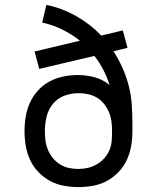

<svg xmlns="http://www.w3.org/2000/svg" viewBox="-20 -755 640 783"><path d="M300 8Q270 8 240 2.5Q210 -3 183.5 -17.5Q157 -32 136 -54Q115 -76 102.5 -103.5Q90 -131 85 -160.5Q80 -190 80 -220Q80 -250 85 -280Q90 -310 102.5 -337Q115 -364 135.5 -386.5Q156 -409 182.5 -423Q209 -437 238.5 -443Q268 -449 298 -449Q333 -449 367 -439.5Q401 -430 427 -408Q417 -440 401.5 -470Q386 -500 365 -527L140 -474L121 -545L306 -589Q272 -616 233 -635Q194 -654 152 -663L169 -735Q233 -722 290.5 -689.5Q348 -657 393 -610L481 -631L500 -560L443 -546Q464 -513 480 -477Q496 -441 505.5 -403Q515 -365 517.5 -326Q520 -287 520 -248V-221Q520 -190 515 -160.5Q510 -131 497.5 -103.5Q485 -76 464 -54Q443 -32 416.5 -17.5Q390 -3 360 2.5Q330 8 300 8ZM300 -66Q320 -66 339 -70.5Q358 -75 375 -85Q392 -95 405.5 -110Q419 -125 426.5 -143Q434 -161 435.5 -181Q437 -201 437 -220Q437 -240 434.5 -259.5Q432 -279 424.5 -297Q417 -315 404.5 -331Q392 -347 375 -357Q358 -367 338.5 -371Q319 -375 300 -375Q270 -375 242 -364.5Q214 -354 195.5 -331Q177 -308 170 -279Q163 -250 163 -221Q163 -201 165.5 -181.5Q168 -162 175.5 -144Q183 -126 195.5 -110.5Q208 -95 225 -84.5Q242 -74 261 -70Q280 -66 300 -66Z"/></svg>

Font: Iosevka Aile
Style: Regular
Weight: 400
Designer: Belleve Invis
Foundry: Belleve Invis
Version: Version 28.0.1; ttfautohint (v1.8.4)